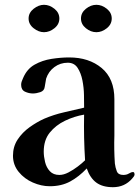

<svg xmlns="http://www.w3.org/2000/svg" viewBox="-20 -773 584 799"><path d="M334 -106Q331 -153 330 -200.5Q329 -248 330 -296Q289 -289 250.5 -270.5Q212 -252 187 -221Q162 -190 162 -142Q162 -122 167.5 -99Q173 -76 187.5 -60.5Q202 -45 227 -45Q245 -45 265 -55.5Q285 -66 303.5 -80Q322 -94 334 -106ZM540 -47Q540 -43 536.5 -38Q533 -33 530 -30Q499 6 450 6Q407 6 381 -13Q355 -32 341 -72Q309 -38 272.5 -18Q236 2 187 2Q152 2 116.5 -13.5Q81 -29 57.5 -58Q34 -87 34 -125Q34 -163 53.5 -192.5Q73 -222 103 -243.5Q133 -265 164 -279Q204 -296 246 -305.5Q288 -315 330 -325V-329Q330 -347 329.5 -377.5Q329 -408 323 -438.5Q317 -469 303 -490.5Q289 -512 262 -512Q231 -512 206.5 -494Q182 -476 172 -446Q170 -437 169 -428.5Q168 -420 166 -411Q164 -395 147.5 -389.5Q131 -384 117 -384Q100 -384 84 -391.5Q68 -399 68 -420Q68 -428 70.5 -434.5Q73 -441 76 -448Q92 -486 124 -504Q156 -522 194.5 -528Q233 -534 268 -534Q350 -534 403 -490Q456 -446 456 -360V-209Q455 -181 455.5 -151.5Q456 -122 458 -93Q460 -76 466 -60.5Q472 -45 493 -45Q507 -45 516.5 -51Q526 -57 534 -57Q538 -57 539 -53Q540 -49 540 -47ZM227 -696Q227 -672 206.5 -655.5Q186 -639 163 -639Q141 -639 120 -655.5Q99 -672 99 -696Q99 -720 120 -736.5Q141 -753 163 -753Q186 -753 206.5 -736.5Q227 -720 227 -696ZM445 -696Q445 -672 424.5 -655.5Q404 -639 381 -639Q358 -639 337.5 -655.5Q317 -672 317 -696Q317 -720 337.5 -736.5Q358 -753 381 -753Q404 -753 424.5 -736.5Q445 -720 445 -696Z"/></svg>

Font: Kaisei Decol
Style: Bold
Weight: 700
Designer: Font-Kai, 金井和夫
Foundry: KAZUO KANAI
Version: Version 5.003